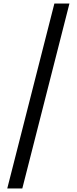

<svg xmlns="http://www.w3.org/2000/svg" viewBox="-20 -871 433 1084"><path d="M21 193 287 -851H372L106 193Z"/></svg>

Font: Noto Sans Tamil UI
Style: Regular
Weight: 400
Designer: Jelle Bosma - Monotype Design Team
Foundry: Monotype Imaging Inc.
Version: Version 2.004; ttfautohint (v1.8.4.7-5d5b)